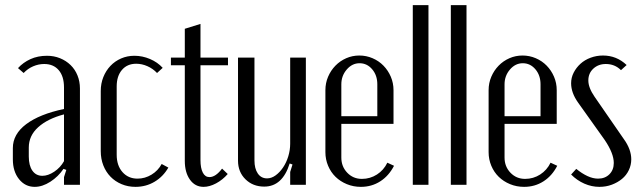

<svg xmlns="http://www.w3.org/2000/svg" viewBox="-20 -719 2485 747"><path d="M30 -143Q30 -197 82 -236Q134 -275 229 -295V-379Q229 -422 208.5 -446Q188 -470 152 -470Q130 -470 109 -461Q88 -452 72 -435L50 -454Q70 -476 98.5 -489Q127 -502 163 -502Q190 -502 213.5 -492.5Q237 -483 254.5 -466Q272 -449 281.5 -425.5Q291 -402 291 -375V0H229V-30L238 -58L227 -62Q207 -32 176 -12Q145 8 115 8Q78 8 54 -22Q30 -52 30 -99ZM145 -35Q167 -35 191 -51Q215 -67 229 -92V-274Q165 -257 128.5 -224Q92 -191 92 -145V-110Q92 -75 106 -55Q120 -35 145 -35Z M372 -365Q372 -394 382 -419Q392 -444 409.5 -462.5Q427 -481 451 -491.5Q475 -502 503 -502Q534 -502 563.5 -489.5Q593 -477 613 -455L591 -435Q575 -452 553.5 -461.5Q532 -471 510 -471Q475 -471 454.5 -447Q434 -423 434 -383V-117Q434 -75 456.5 -49.5Q479 -24 515 -24Q544 -24 569.5 -39.5Q595 -55 609 -81L635 -67Q615 -32 581.5 -12Q548 8 507 8Q478 8 453 -2.5Q428 -13 410 -31.5Q392 -50 382 -75.5Q372 -101 372 -131Z M772 8Q739 8 719 -20Q699 -48 699 -93V-465H645V-495H699V-607L760 -626V-495H867V-465H760V-96Q760 -65 769 -47.5Q778 -30 795 -30Q819 -30 844 -63L866 -42Q846 -19 820.5 -5.5Q795 8 772 8Z M1107 -83Q1079 7 1008 7Q964 7 935 -21.5Q906 -50 906 -94V-495H970V-95Q970 -63 983 -44Q996 -25 1019 -25Q1036 -25 1052 -36.5Q1068 -48 1081 -67Q1094 -86 1101.5 -110.5Q1109 -135 1109 -160V-495H1170V0H1109V-50L1118 -79Z M1246 -368Q1246 -396 1256.5 -420.5Q1267 -445 1285 -463.5Q1303 -482 1327 -492.5Q1351 -503 1378 -503Q1405 -503 1429.5 -492.5Q1454 -482 1472 -463.5Q1490 -445 1500.5 -420.5Q1511 -396 1511 -368V-237H1308V-106Q1308 -71 1331 -47Q1354 -23 1388 -23Q1420 -23 1446.5 -40Q1473 -57 1487 -86L1513 -74Q1493 -35 1459.5 -13.5Q1426 8 1384 8Q1355 8 1329.5 -2.5Q1304 -13 1285.5 -31Q1267 -49 1256.5 -74Q1246 -99 1246 -127ZM1448 -267V-391Q1448 -426 1428 -449.5Q1408 -473 1379 -473Q1350 -473 1329 -448.5Q1308 -424 1308 -391V-267Z M1586 -699H1647V0H1586Z M1734 -699H1795V0H1734Z M1881 -368Q1881 -396 1891.5 -420.5Q1902 -445 1920 -463.5Q1938 -482 1962 -492.5Q1986 -503 2013 -503Q2040 -503 2064.5 -492.5Q2089 -482 2107 -463.5Q2125 -445 2135.5 -420.5Q2146 -396 2146 -368V-237H1943V-106Q1943 -71 1966 -47Q1989 -23 2023 -23Q2055 -23 2081.5 -40Q2108 -57 2122 -86L2148 -74Q2128 -35 2094.5 -13.5Q2061 8 2019 8Q1990 8 1964.5 -2.5Q1939 -13 1920.5 -31Q1902 -49 1891.5 -74Q1881 -99 1881 -127ZM2083 -267V-391Q2083 -426 2063 -449.5Q2043 -473 2014 -473Q1985 -473 1964 -448.5Q1943 -424 1943 -391V-267Z M2396 -446Q2372 -470 2337 -470Q2308 -470 2288.5 -452Q2269 -434 2269 -406Q2269 -378 2293 -343L2407 -178Q2436 -138 2436 -99Q2436 -77 2426.5 -57Q2417 -37 2400 -23Q2383 -9 2360.5 -0.5Q2338 8 2312 8Q2282 8 2253.5 -4.5Q2225 -17 2202 -40L2222 -62Q2244 -44 2265.5 -34Q2287 -24 2307 -24Q2334 -24 2351 -41Q2368 -58 2368 -85Q2368 -122 2333 -174L2229 -320Q2202 -358 2202 -395Q2202 -417 2212 -436.5Q2222 -456 2238.5 -471Q2255 -486 2278 -494.5Q2301 -503 2326 -503Q2379 -503 2418 -466Z"/></svg>

Font: Moniqa Paragraph
Style: Regular
Weight: 400
Designer: Rajesh Rajput
Foundry: Rajesh Rajput
Version: Version 1.000